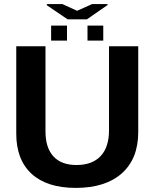

<svg xmlns="http://www.w3.org/2000/svg" viewBox="-20 -916 762 946"><path d="M353 9.8Q211.4 9.8 135.7 -59.6Q60.1 -128.9 60.1 -257.8V-688H204.1V-269Q204.1 -188 243.2 -145.5Q282.2 -103 356.9 -103Q434.6 -103 475.8 -147Q517.1 -190.9 517.1 -273.9V-688H661.1V-265.1Q661.1 -134.3 580.6 -62.3Q500 9.8 353 9.8ZM488.8 -790V-715.8H411.1V-790ZM310.1 -790V-715.8H231.9V-790ZM359.9 -862.8 434.1 -896H509.8V-891.1L408.2 -820.8H313L210.9 -890.1V-896H287.1Z"/></svg>

Font: Libra Sans Modern
Style: Bold
Weight: 700
Foundry: Stefan Peev, Context Ltd
Version: Version 1.000